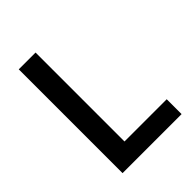

<svg xmlns="http://www.w3.org/2000/svg" viewBox="-200 -805 913 913"><g transform="rotate(-45 256.5 -349.0)"><path d="M483 0H86V-698H199V-100H483Z"/></g></svg>

Font: IBM Plex Sans KR Medm
Style: Regular
Weight: 500
Designer: Mike Abbink; Paul van der Laan; Pieter van Rosmalen; Wujin Sim; Chorong Kim; Dohee Lee;
Foundry: Sandoll Inc.
Version: Version 1.003